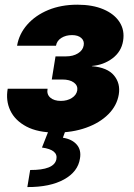

<svg xmlns="http://www.w3.org/2000/svg" viewBox="-20 -546 560 802"><path d="M212.9 7.8Q138.2 7.8 90.6 -17.3Q43 -42.5 23.2 -84Q3.4 -125.5 12.2 -175.3H178.7Q174.3 -152.3 189.9 -138.4Q205.6 -124.5 234.4 -124.5Q260.7 -124.5 280 -136.7Q299.3 -148.9 302.7 -168.5Q305.7 -188.5 288.6 -201.2Q271.5 -213.9 240.2 -213.9H196.3L211.9 -310.5H255.9Q285.2 -310.5 305.7 -323.2Q326.2 -335.9 329.6 -356.4Q333 -375.5 319.3 -387.5Q305.7 -399.4 280.8 -399.4Q254.9 -399.4 236.1 -387.5Q217.3 -375.5 213.9 -355H51.3Q59.6 -404.3 93.8 -443.1Q127.9 -481.9 181.6 -504.2Q235.4 -526.4 303.2 -526.4Q366.7 -526.4 412.1 -507.1Q457.5 -487.8 479.5 -453.6Q501.5 -419.4 494.1 -375Q486.8 -330.1 449.7 -302.2Q412.6 -274.4 363.8 -270.5V-269.5Q428.7 -264.2 456.3 -230.7Q483.9 -197.3 476.1 -150.9Q468.3 -104.5 432.4 -68.6Q396.5 -32.7 339.8 -12.5Q283.2 7.8 212.9 7.8ZM184.1 -2.9H254.4L242.7 29.3Q280.8 35.2 300.5 57.9Q320.3 80.6 314 116.2Q305.7 171.4 247.3 203.6Q189 235.8 94.2 235.4L106 164.1Q205.6 164.6 215.3 120.1Q224.1 79.6 155.3 70.3Z"/></svg>

Font: Inter Display Extra Bold
Style: Italic
Weight: 800
Italic angle: -9.39999°
Designer: Rasmus Andersson
Foundry: rsms
Version: Version 4.000;git-4fc901f